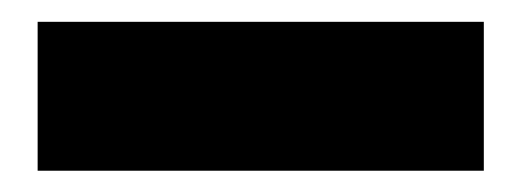

<svg xmlns="http://www.w3.org/2000/svg" viewBox="-20 -7 478 176"><path d="M423.5 149.5H14.5V13H423.5Z"/></svg>

Font: Anek Kannada Medium ExtraBold
Style: Regular
Weight: 800
Version: Version 1.003